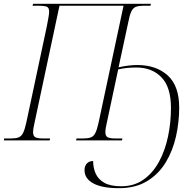

<svg xmlns="http://www.w3.org/2000/svg" viewBox="-38 -734 1019 1004"><path d="M584 250Q496 250 450 225Q404 200 404 156Q404 134 416 121Q428 108 449 108Q449 143 462 173Q475 203 507 221.5Q539 240 596 240Q663 240 712 205.5Q761 171 793 112.5Q825 54 840.5 -19.5Q856 -93 856 -170Q856 -278 806.5 -329.5Q757 -381 675 -381Q652 -381 629 -379Q606 -377 580 -371L521 -94Q513 -60 513 -43Q513 -22 525.5 -16Q538 -10 564 -10H602L600 0H360L362 -10H398Q422 -10 437 -15.5Q452 -21 461 -39.5Q470 -58 478 -95L608 -704H273L143 -94Q135 -60 135 -43Q135 -22 147.5 -16Q160 -10 187 -10H224L222 0H-18L-16 -10H20Q44 -10 59 -15.5Q74 -21 83 -39.5Q92 -58 100 -95L207 -597Q212 -623 215.5 -643Q219 -663 219 -673Q219 -693 207.5 -698.5Q196 -704 162 -704H132L135 -714H751L749 -704H712Q688 -704 673 -698.5Q658 -693 649 -674.5Q640 -656 633 -619L582 -382Q608 -388 633.5 -391Q659 -394 680 -394Q778 -394 838.5 -340Q899 -286 899 -171Q899 -96 882.5 -21.5Q866 53 829 114.5Q792 176 731.5 213Q671 250 584 250Z"/></svg>

Font: Noto Serif Display ExtraLight
Style: Italic
Weight: 200
Italic angle: -12°
Designer: Monotype Design Team
Foundry: Monotype Imaging Inc.
Version: Version 2.009